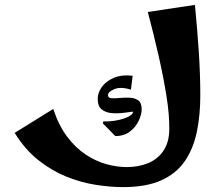

<svg xmlns="http://www.w3.org/2000/svg" viewBox="-20 -759 900 786"><path d="M484 7Q431 7 371 -2.5Q311 -12 251.5 -36Q192 -60 137.5 -103Q83 -146 40 -215L198 -313Q220 -246 254.5 -200Q289 -154 330.5 -126.5Q372 -99 415.5 -87Q459 -75 498 -75Q547 -75 586 -91Q625 -107 648.5 -141Q672 -175 673 -227Q674 -288 661.5 -366Q649 -444 629 -532Q609 -620 585 -710L778 -739Q787 -648 793.5 -551.5Q800 -455 800 -368Q800 -287 785.5 -218Q771 -149 736 -98.5Q701 -48 639.5 -20.5Q578 7 484 7ZM452 -202 401 -254 403 -262Q429 -261 456.5 -266Q484 -271 504 -280.5Q524 -290 525 -302Q509 -300 485 -297Q461 -294 437 -296Q413 -298 396.5 -311Q380 -324 380 -354Q380 -379 396.5 -402.5Q413 -426 445 -440Q477 -454 523 -449L516 -392Q474 -405 448 -394Q422 -383 422 -370Q422 -358 436 -357Q450 -356 470.5 -358Q491 -360 511.5 -359Q532 -358 546 -348Q560 -338 560 -311Q560 -291 548 -265Q536 -239 512 -220.5Q488 -202 452 -202Z"/></svg>

Font: Marhey Light Medium
Style: Regular
Weight: 500
Version: Version 1.000